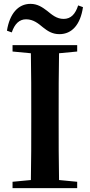

<svg xmlns="http://www.w3.org/2000/svg" viewBox="-20 -975 466 995"><path d="M16 -816 41 -807C56 -852 81 -875 115 -875C153 -875 179 -853 203 -833C226 -815 250 -798 288 -798C353 -798 397 -848 410 -938L385 -947C371 -903 348 -877 310 -877C273 -877 249 -899 224 -919C200 -937 175 -955 138 -955C74 -955 30 -904 16 -816ZM45 -708 140 -699C142 -597 142 -496 142 -394V-346C142 -243 142 -141 140 -42L45 -33V0H380V-33L286 -42C284 -143 284 -245 284 -347V-394C284 -497 284 -599 286 -699L380 -708V-741H45Z"/></svg>

Font: Noto Serif SC
Style: Bold
Weight: 700
Designer: Ryoko NISHIZUKA 西塚涼子 (kana & ideographs); Frank Grießhammer (Latin, Greek & Cyrillic); Wenlong ZHANG 张文龙 (bopomofo); San
Foundry: Adobe
Version: Version 2.001;hotconv 1.1.0;makeotfexe 2.6.0